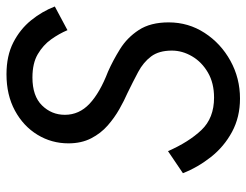

<svg xmlns="http://www.w3.org/2000/svg" viewBox="-104 -646 760 592"><g transform="rotate(-90 276.0 -350.0)"><path d="M106 -212Q134 -148 171 -109Q208 -70 271 -70Q316 -70 348.5 -89Q381 -108 398.5 -138Q416 -168 416 -200Q416 -240 398 -264Q380 -288 350 -304Q320 -320 285 -337Q262 -347 235.5 -362Q209 -377 185 -398Q161 -419 145.5 -449Q130 -479 130 -519Q130 -571 156.5 -614.5Q183 -658 231 -684Q279 -710 343 -710Q400 -710 441 -689Q482 -668 509.5 -634Q537 -600 552 -561L479 -522Q468 -548 450.5 -572.5Q433 -597 405 -613.5Q377 -630 333 -630Q276 -630 247 -600.5Q218 -571 218 -530Q218 -486 252 -454Q286 -422 351 -397Q385 -382 420.5 -360Q456 -338 479.5 -302Q503 -266 503 -210Q503 -149 470.5 -99Q438 -49 384.5 -19.5Q331 10 268 10Q211 10 165.5 -14.5Q120 -39 88 -79.5Q56 -120 38 -166Z"/></g></svg>

Font: Jost*
Style: Italic
Weight: 400
Italic angle: -10°
Version: Version 3.7